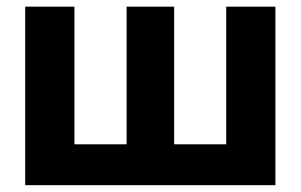

<svg xmlns="http://www.w3.org/2000/svg" viewBox="-20 -542 880 562"><path d="M53.7 -522.5H197.8V-119.6H350.6V-522.5H489.7V-119.6H642.1V-522.5H786.1V0H53.7Z"/></svg>

Font: Inter 28pt
Style: Bold
Weight: 700
Designer: Rasmus Andersson
Foundry: rsms
Version: Version 4.001;git-66647c0bb